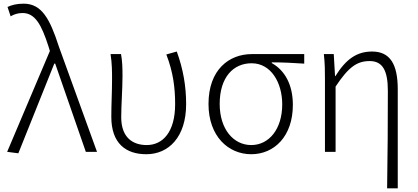

<svg xmlns="http://www.w3.org/2000/svg" viewBox="-20 -828 2280 1047"><path d="M80 8 276 -481H281L448 0H509L301 -574C252 -726 207 -808 109 -808C70 -808 42 -800 21 -790L38 -739C55 -749 76 -757 103 -757C171 -757 206 -694 244 -576L252 -550L19 0Z M778 13C899 13 995 -80 995 -260C995 -358 979 -451 944 -547L887 -531C925 -433 935 -347 935 -260C935 -107 867 -37 780 -37C707 -37 641 -75 641 -189C641 -252 648 -345 648 -412C648 -458 647 -495 640 -533H583C591 -479 591 -438 591 -395C591 -327 587 -259 587 -191C587 -46 666 13 778 13Z M1350 13C1475 13 1577 -84 1577 -256C1577 -365 1534 -444 1462 -484V-488C1523 -488 1577 -485 1639 -481V-533H1353C1230 -533 1117 -449 1117 -261C1117 -85 1225 13 1350 13ZM1350 -37C1253 -37 1178 -124 1178 -261C1178 -409 1254 -483 1352 -483C1459 -483 1519 -376 1519 -259C1519 -124 1447 -37 1350 -37Z M2091 199H2149V-341C2149 -478 2107 -547 2009 -547C1928 -547 1868 -508 1809 -413H1807L1800 -533H1746C1752 -479 1752 -438 1752 -395V0H1810V-356C1881 -463 1927 -495 1996 -495C2066 -495 2095 -444 2095 -333C2095 -165 2094 22 2091 199Z"/></svg>

Font: Noto Sans CJK KR Light
Style: Regular
Weight: 300
Designer: Ryoko NISHIZUKA (kana & ideographs); Paul D. Hunt (Latin, Greek & Cyrillic); Wenlong ZHANG (bopomofo); Sandoll Communica
Foundry: Adobe Systems Incorporated
Version: Version 1.004;PS 1.004;hotconv 1.0.82;makeotf.lib2.5.63406